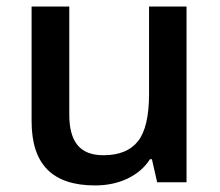

<svg xmlns="http://www.w3.org/2000/svg" viewBox="-20 -560 675 590"><path d="M462.9 0 446.8 -70.8H440.9Q417 -33.2 372.8 -11.7Q328.6 9.8 272 9.8Q173.8 9.8 125.5 -39.1Q77.1 -87.9 77.1 -187V-540H192.9V-207Q192.9 -145 218.3 -114Q243.7 -83 297.9 -83Q370.1 -83 404.1 -126.2Q438 -169.4 438 -271V-540H553.2V0Z"/></svg>

Font: f1_46825          
Style: Regular
Weight: 600
Foundry: Ascender Corporation
Version: Version 1.10